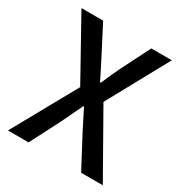

<svg xmlns="http://www.w3.org/2000/svg" viewBox="-171 -863 939 990"><g transform="rotate(30 298.0 -368.0)"><path d="M16 0H139L233 -183C251 -220 269 -258 290 -303H294C317 -258 336 -220 355 -183L452 0H581L369 -374L567 -736H445L358 -564C341 -530 327 -497 308 -453H303C281 -497 265 -530 247 -564L158 -736H29L227 -380Z"/></g></svg>

Font: Noto Sans CJK JP Medium
Style: Regular
Weight: 500
Designer: Ryoko NISHIZUKA (kana & ideographs); Paul D. Hunt (Latin, Greek & Cyrillic); Wenlong ZHANG (bopomofo); Sandoll Communica
Foundry: Adobe Systems Incorporated
Version: Version 1.004;PS 1.004;hotconv 1.0.82;makeotf.lib2.5.63406